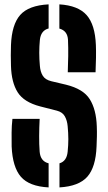

<svg xmlns="http://www.w3.org/2000/svg" viewBox="-20 -828 481 857"><path d="M245.5 8.5V-99Q278 -108.5 282 -151Q285 -180.5 285 -207Q285 -233.5 282 -264.5Q280 -289.5 269.5 -308.5Q259 -327.5 234 -334L159.5 -353Q86.5 -372 58.8 -416.2Q31 -460.5 29 -534Q28 -558.5 28.2 -581Q28.5 -603.5 29 -626.5Q32.5 -718.5 70.2 -761.2Q108 -804 197 -808.5V-701Q162.5 -692 158 -650Q152.5 -593 158 -534Q160 -507.5 171 -489.8Q182 -472 209 -465.5L274.5 -450Q352 -431 380.8 -385Q409.5 -339 412 -264.5Q413 -240 412.5 -218.8Q412 -197.5 411 -174.5Q407.5 -82 369.8 -39.2Q332 3.5 245.5 8.5ZM282.5 -505.5Q284 -541.5 284.5 -577.8Q285 -614 283.5 -650Q281.5 -690.5 245 -700.5V-808.5Q328.5 -803.5 366.5 -760.8Q404.5 -718 408 -626.5Q409 -603 408.5 -569.8Q408 -536.5 406.5 -505.5ZM197 8.5Q110.5 4 73.2 -39Q36 -82 32 -174.5Q31.5 -204 31.8 -235.8Q32 -267.5 35.5 -297.5H157Q155 -258.5 154.8 -221Q154.5 -183.5 157 -151Q160.5 -108 197 -99Z"/></svg>

Font: Big Shoulders Stencil Display ExtraBold
Style: Regular
Weight: 800
Designer: Patric King
Foundry: XO Type Co
Version: Version 1.000